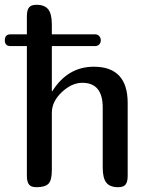

<svg xmlns="http://www.w3.org/2000/svg" viewBox="-32 -780 632 800"><path d="M359 -502Q500 -502 500 -351V-47Q500 -23 491.5 -11.5Q483 0 460 0Q426 0 411 -19Q396 -38 396 -82V-332Q396 -435 311 -435Q267 -435 225.5 -396Q184 -357 184 -310V-71Q184 -28 169.5 -14Q155 0 120 0Q97 0 88.5 -11.5Q80 -23 80 -47V-588H12Q-12 -588 -12 -612Q-12 -637 12 -637H80V-713Q80 -737 88.5 -748.5Q97 -760 120 -760Q154 -760 169 -741Q184 -722 184 -678V-637H364Q375 -637 381.5 -629.5Q388 -622 388 -612Q388 -602 381.5 -595Q375 -588 364 -588H184V-400H186Q250 -502 359 -502Z"/></svg>

Font: Marmelad
Style: Regular
Weight: 400
Designer: Manvel Shmavonyan
Foundry: Cyreal
Version: Version 1.001;PS 001.001;hotconv 1.0.88;makeotf.lib2.5.64775